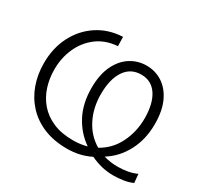

<svg xmlns="http://www.w3.org/2000/svg" viewBox="-153 -923 1182 1131"><g transform="rotate(30 438.5 -358.0)"><path d="M423 10Q332.5 10 263.5 -18.8Q194.5 -47.5 147.8 -98.5Q101 -149.5 77.2 -216.2Q53.5 -283 53.5 -359.5Q53.5 -462.5 95.2 -543.8Q137 -625 210.5 -673.2Q284 -721.5 380 -726L381.5 -663.5Q299.5 -657.5 242.5 -614.2Q185.5 -571 155.5 -503.8Q125.5 -436.5 125.5 -357.5Q125.5 -297.5 143 -242.2Q160.5 -187 197.5 -143.8Q234.5 -100.5 292 -75.5Q349.5 -50.5 429.5 -50.5Q479 -50.5 522.5 -63Q452.5 -111 411 -189.2Q369.5 -267.5 369.5 -372.5Q369.5 -464 399.2 -525.5Q429 -587 478.2 -618Q527.5 -649 586 -649Q645.5 -649 693.8 -618Q742 -587 770.8 -525.8Q799.5 -464.5 799.5 -374Q799.5 -270 756.2 -188.2Q713 -106.5 639 -61Q683.5 -47.5 733.5 -47.5Q769.5 -47.5 802 -53.5Q834.5 -59.5 862 -72.5L867.5 -13.5Q840 -0.5 804.5 4.8Q769 10 736.5 10Q695 10 656 0.2Q617 -9.5 582 -26.5Q509 10 423 10ZM435.5 -368.5Q435.5 -276.5 473.2 -202Q511 -127.5 580 -87Q654.5 -128.5 692.5 -205.8Q730.5 -283 730.5 -372.5Q730.5 -473.5 692.8 -530.5Q655 -587.5 585.5 -587.5Q513.5 -587.5 474.5 -529Q435.5 -470.5 435.5 -368.5Z"/></g></svg>

Font: Heraclito Light
Style: Regular
Weight: 300
Designer: Kostas Bartsokas (font) & Cristiano Sobral (main changes)
Foundry: Kostas Bartsokas (font) & Cristiano Sobral (main changes)
Version: Version 1.00;July 8, 2020;FontCreator 13.0.0.2655 64-bit